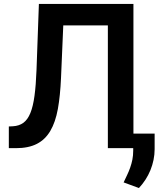

<svg xmlns="http://www.w3.org/2000/svg" viewBox="-20 -747 800 968"><path d="M24.5 -109.4 45.1 -110.4Q76.3 -112.2 97.8 -127.8Q119.3 -143.5 133 -176.8Q146.7 -210.2 153.9 -263.7Q161.2 -317.1 164.1 -394.5L176.1 -727.3H652.7V-73.5H759.6V5Q759.6 32.3 754.1 59.1Q748.6 85.9 738.3 111.2Q728 136.4 713.2 159.1Q698.5 181.8 680.4 201L603.3 172.6Q611.9 154.1 620.6 136Q629.3 117.9 636.2 98.5Q643.1 79.2 647.4 57.9Q651.6 36.6 651.6 11.7V0H523.8V-619H299L287.6 -353.7Q283.7 -264.2 271.7 -197.6Q259.6 -131 233.8 -87.2Q208.1 -43.3 166 -21.7Q123.9 0 60 0H24.5Z"/></svg>

Font: Interop SemBd
Style: Regular
Weight: 600
Designer: Rasmus Andersson, Google, Jang Haemin
Foundry: jhaemin
Version: Version 1.008